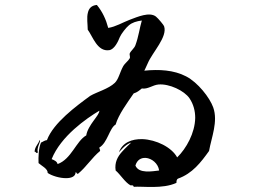

<svg xmlns="http://www.w3.org/2000/svg" viewBox="-20 -767 1040 777"><path d="M843 -332C829 -372 780 -434 733 -458C683 -484 623 -487 564 -481C564 -481 572 -497 578 -511C597 -556 659 -618 644 -661C643 -665 621 -692 611 -700C585 -720 537 -699 505 -687C476 -676 449 -659 418 -654C409 -688 395 -719 372 -747C350 -745 340 -733 336 -717C330 -696 335 -668 335 -647C356 -618 374 -557 422 -564C443 -567 458 -599 465 -617C471 -631 491 -656 501 -664C515 -676 532 -681 554 -684C545 -654 541 -619 528 -584C524 -572 510 -562 505 -551C503 -546 508 -536 505 -531C499 -520 485 -511 478 -498C465 -474 460 -447 445 -432C419 -407 372 -395 345 -379C289 -338 196 -270 170 -200C160 -199 154 -193 146 -190C136 -168 135 -130 136 -107C148 -96 174 -84 173 -67C191 -55 222 -46 247 -46C269 -46 286 -53 286 -70C291 -70 289 -62 296 -64C329 -91 352 -129 385 -156C386 -162 382 -164 382 -170C415 -189 423 -249 448 -263C460 -304 495 -351 521 -389C535 -393 544 -401 554 -409C578 -405 598 -423 621 -425C665 -429 726 -400 747 -369C763 -345 770 -318 770 -290C769 -229 734 -166 697 -130C675 -171 612 -202 556 -204C513 -205 475 -190 461 -150C461 -150 487 -184 511 -190C511 -190 485 -166 473 -152C456 -133 443 -109 448 -77C467 -61 486 -29 508 -17C510 -16 520 -20 521 -11C557 -14 638 -1 694 -27C694 -35 695 -41 700 -44C759 -65 793 -110 826 -156C836 -212 863 -275 843 -332ZM140 -200C135 -183 121 -174 120 -153C126 -154 127 -143 133 -150C127 -172 148 -196 140 -200ZM624 -77C597 -74 542 -63 528 -97C535 -121 552 -129 570 -128C594 -126 620 -106 624 -77ZM382 -319C383 -300 336 -262 329 -219C288 -196 269 -123 213 -103C211 -114 199 -119 189 -123C226 -216 330 -288 382 -319Z"/></svg>

Font: Yuji Syuku Std R
Style: Regular
Weight: 400
Designer: Kataoka Yuji
Foundry: Kinuta Font Factory
Version: Version 3.000;hotconv 1.0.111;makeotfexe 2.5.65597